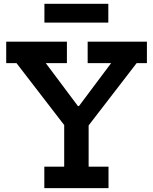

<svg xmlns="http://www.w3.org/2000/svg" viewBox="-20 -970 790 990"><path d="M684.5 -644.5 431 -315.5H318.5L65 -644.5H12V-755H325V-644.5H216L414.5 -379.5L329.5 -423H427.5L354.5 -379.5L553 -644.5H432V-755H737.5V-644.5ZM437 -396V-110.5H539.5V0H208.5V-110.5H311V-396ZM538.5 -950.5V-853.5H209V-950.5Z"/></svg>

Font: Hepta Slab SemiBold
Style: Regular
Weight: 600
Designer: Michael LaGattuta
Foundry: Michael LaGattuta
Version: Version 1.102